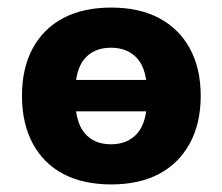

<svg xmlns="http://www.w3.org/2000/svg" viewBox="-20 -476 587 507"><path d="M274 11Q200 11 147.5 -16.5Q95 -44 66.5 -97Q38 -150 38 -223Q38 -296 66.5 -348.5Q95 -401 147.5 -428.5Q200 -456 274 -456Q347 -456 399.5 -428.5Q452 -401 481 -348.5Q510 -296 510 -223Q510 -150 481 -97Q452 -44 399.5 -16.5Q347 11 274 11ZM273 -95Q318 -95 343.5 -125Q369 -155 369 -223Q369 -291 343.5 -320.5Q318 -350 273 -350Q228 -350 203 -320.5Q178 -291 178 -223Q178 -155 203 -125Q228 -95 273 -95ZM127 -182V-265H420V-182Z"/></svg>

Font: Nunito Sans 12pt ExtraLight
Style: Weight 830 Width 84 Optical size 12.0 YTLC 445
Weight: 830
Width: 4
Designer: Vernon Adams
Foundry: Vernon Adams
Version: Version 3.101;gftools[0.9.27]